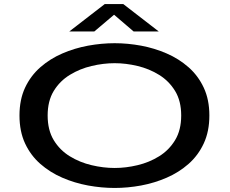

<svg xmlns="http://www.w3.org/2000/svg" viewBox="-20 -920 1140 951"><path d="M548 11Q483 11 416.2 -1.2Q349.5 -13.5 288.8 -39.8Q228 -66 180 -108Q132 -150 104.2 -209.5Q76.5 -269 76.5 -348Q76.5 -426.5 104.2 -485.8Q132 -545 180 -587Q228 -629 288.8 -655.2Q349.5 -681.5 416.2 -693.8Q483 -706 548 -706Q612.5 -706 678.8 -693.8Q745 -681.5 805.5 -655.2Q866 -629 913.8 -587Q961.5 -545 989.2 -485.8Q1017 -426.5 1017 -348Q1017 -269 989.2 -209.5Q961.5 -150 913.8 -108Q866 -66 805.5 -39.8Q745 -13.5 678.8 -1.2Q612.5 11 548 11ZM548 -88Q603.5 -88 661.2 -101.8Q719 -115.5 768 -145.8Q817 -176 847.2 -225.8Q877.5 -275.5 877.5 -348Q877.5 -420 847.2 -469.5Q817 -519 768 -549.2Q719 -579.5 661.2 -593.2Q603.5 -607 548 -607Q492 -607 433.8 -593.2Q375.5 -579.5 326 -549.2Q276.5 -519 246.2 -469.5Q216 -420 216 -348Q216 -275.5 246.2 -225.8Q276.5 -176 326 -145.8Q375.5 -115.5 433.8 -101.8Q492 -88 548 -88ZM323 -764 499 -900H590.5L766.5 -764H642L545 -847L447 -764Z"/></svg>

Font: Trispace Expanded Medium
Style: Regular
Weight: 500
Width: 7
Designer: Tyler Finck
Foundry: Etcetera Type Company
Version: Version 1.210; ttfautohint (v1.8.3)